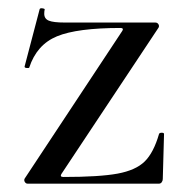

<svg xmlns="http://www.w3.org/2000/svg" viewBox="-20 -440 445 460"><path d="M273 -366Q275 -369 274 -371Q273 -373 269 -373Q165 -373 116.5 -353Q68 -333 50 -278Q50 -277 46 -277Q38 -277 39 -281L75 -418Q76 -421 82 -420Q88 -419 87 -417Q86 -413 86 -407Q86 -395 97 -390.5Q108 -386 135 -386H352Q357 -386 359.5 -382Q362 -378 360 -374L127 -23Q123 -16 132 -16Q218 -16 261.5 -24Q305 -32 326.5 -53Q348 -74 361 -119Q362 -122 367.5 -122Q373 -122 373 -119L370 -11Q370 -7 367.5 -3.5Q365 0 361 0H46Q42 0 39.5 -4Q37 -8 39 -12Z"/></svg>

Font: Cormorant Infant Medium
Style: Regular
Weight: 500
Designer: Christian Thalmann (Catharsis Fonts)
Version: Version 3.000